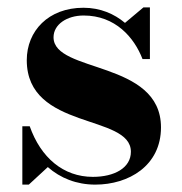

<svg xmlns="http://www.w3.org/2000/svg" viewBox="-20 -490 492 520"><path d="M58 10 109.5 -37.5C143.5 -7.5 187.5 10 238 10C328.5 10 416 -41 416 -145C416 -327.5 125 -291.5 125 -389C125 -424 161.5 -448 206.5 -448C292.5 -448 343.5 -388.5 366 -330H386V-470H368.5L318.5 -428C289.5 -452.5 251.5 -469 206 -469C111 -469 52.5 -406 52.5 -327C52.5 -136.5 334.5 -182.5 334.5 -79C334.5 -35 289.5 -11 231.5 -11C151.5 -11 90.5 -63 60.5 -148H40.5V10Z"/></svg>

Font: Bodoni* 11pt
Style: Bold
Weight: 700
Version: Version 2.3